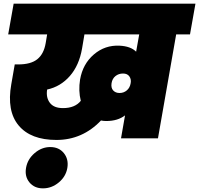

<svg xmlns="http://www.w3.org/2000/svg" viewBox="-20 -760 1094 1055"><path d="M645 0 667 -126Q627 -95 564 -95Q548 -95 535 -98Q433 9 290 9Q149 9 82.5 -70.5Q16 -150 42 -297L61 -406H80Q150 -406 185.5 -435Q221 -464 231 -523L239 -571H25L55 -740H1054L1024 -571H948L848 0ZM216 275Q169 275 142 242.5Q115 210 123 163Q131 115 170 81.5Q209 48 256 48Q304 48 331 81.5Q358 115 350 163Q342 210 303 242.5Q264 275 216 275ZM637 -249Q660 -249 677 -263.5Q694 -278 698 -303Q702 -324 691 -340Q680 -356 656 -356Q632 -356 614.5 -342Q597 -328 593 -303Q589 -277 602 -263Q615 -249 637 -249ZM326 -166Q392 -166 424 -206Q410 -261 420 -323Q435 -409 496 -461Q557 -513 637 -509Q698 -506 728 -476L745 -571H444L431 -494Q415 -401 364 -342.5Q313 -284 239 -268Q232 -224 254 -195Q276 -166 326 -166Z"/></svg>

Font: Poppins Black
Style: Italic
Weight: 900
Italic angle: -10°
Designer: Ninad Kale (Devanagari), Jonny Pinhorn (Latin)
Foundry: Indian Type Foundry
Version: Version 3.200;PS 1.000;hotconv 16.6.54;makeotf.lib2.5.65590